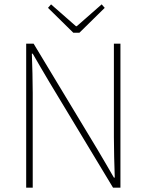

<svg xmlns="http://www.w3.org/2000/svg" viewBox="-20 -860 672 880"><path d="M100 0H130V-434C130 -496 128 -552 126 -614H130C154 -572 180 -528 206 -484L498 0H532V-660H502V-232C502 -170 504 -110 506 -46H502C478 -88 452 -132 426 -176L134 -660H100ZM316 -710H344L460 -824L446 -840L332 -740H328L214 -840L200 -824Z"/></svg>

Font: Source Sans Pro ExtraLight
Style: Regular
Weight: 200
Designer: Paul D. Hunt
Foundry: Adobe Systems Incorporated
Version: Version 3.006;hotconv 1.0.111;makeotfexe 2.5.65597